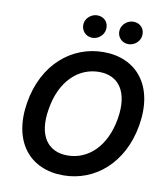

<svg xmlns="http://www.w3.org/2000/svg" viewBox="-100 -1024 975 1117"><g transform="rotate(10 387.5 -465.5)"><path d="M735.1 -355.1C774.9 -594.5 651.3 -737.2 457.7 -737.2C269.5 -737.2 108 -602.3 69.6 -371.1C30.2 -132.5 153.4 9.9 348.7 9.9C535.2 9.9 696.4 -123.9 735.1 -355.1ZM199.6 -355.1C226.6 -524.1 329.2 -619 452.4 -619C566.8 -619 632.1 -532.7 605.5 -371.1C577.4 -202.1 475.5 -108.3 353 -108.3C239.3 -108.3 171.5 -192.8 199.6 -355.1ZM313.2 -882.5C307.2 -842.3 336.6 -807.5 376.8 -807.5C412.3 -807.5 442.8 -834.5 447.8 -866.5C454.5 -908.4 426.5 -941.4 384.2 -941.4C351.2 -941.4 318.5 -916.2 313.2 -882.5ZM526.3 -882.5C519.5 -841.6 549.7 -807.5 589.8 -807.5C625.4 -807.5 655.9 -834.5 660.9 -866.5C667.6 -908.4 639.6 -941.4 597.3 -941.4C564.3 -941.4 532.3 -916.2 526.3 -882.5Z"/></g></svg>

Font: Margiela Sans Semi Bold
Style: Italic
Weight: 600
Italic angle: -9.39999°
Designer: Stefan Endress, Andreas Faust
Version: Version 1.100;FEAKit 1.0